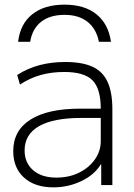

<svg xmlns="http://www.w3.org/2000/svg" viewBox="-20 -797 577 827"><path d="M258 -777Q344 -777 395.5 -735.5Q447 -694 458 -617H406Q395 -673 357 -703Q319 -733 258 -733Q195 -733 157 -703Q119 -673 110 -617H58Q67 -694 119 -735.5Q171 -777 258 -777ZM210 10Q130 10 83.5 -32Q37 -74 37 -146Q37 -235 111.5 -282Q186 -329 325 -329H414Q414 -415 378.5 -451Q343 -487 257 -487Q202 -487 155.5 -474Q109 -461 66 -433L54 -474Q99 -503 150.5 -516.5Q202 -530 261 -530Q334 -530 378.5 -509.5Q423 -489 443.5 -444Q464 -399 464 -326V0H416V-89H414Q387 -44 330.5 -17Q274 10 210 10ZM223 -32Q277 -32 320 -53Q363 -74 388.5 -110Q414 -146 414 -189V-289H330Q210 -289 148 -253.5Q86 -218 86 -149Q86 -96 122.5 -64Q159 -32 223 -32Z"/></svg>

Font: M PLUS 2 Light
Style: Regular
Weight: 300
Designer: Coji Morishita
Foundry: UNDERFOREST DESIGN
Version: Version 1.001